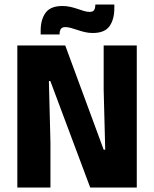

<svg xmlns="http://www.w3.org/2000/svg" viewBox="-20 -844 693 864"><path d="M58 -639.5H273.5L446.5 -170.5H453.5L446.5 -440.5V-639.5H595.5V0H386L206.5 -479.5H200L207 -203.5V0H58ZM397.5 -695.5Q379 -695.5 362 -699.5Q345 -703.5 329.5 -708.8Q314 -714 300 -718Q286 -722 274 -722Q260 -722 254.2 -714.2Q248.5 -706.5 248 -691V-689H163V-707Q163 -755.5 185 -786.2Q207 -817 261 -817Q280 -817 297.2 -813Q314.5 -809 329.5 -803.8Q344.5 -798.5 358 -794.5Q371.5 -790.5 383.5 -790.5Q398 -790.5 403.2 -798.2Q408.5 -806 409 -821.5V-823.5H494.5V-807Q494.5 -757 472.8 -726.2Q451 -695.5 397.5 -695.5Z"/></svg>

Font: Anek Kannada Medium
Style: Bold
Weight: 700
Version: Version 1.003